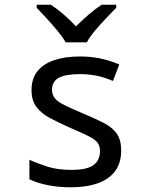

<svg xmlns="http://www.w3.org/2000/svg" viewBox="-20 -786 640 816"><path d="M279 10Q229 10 183.5 1Q138 -8 105 -24V-107Q140 -91 182.5 -77.5Q225 -64 284 -64Q350 -64 377.5 -84.5Q405 -105 405 -144Q405 -165 395.5 -178.5Q386 -192 359 -206Q332 -220 280 -242Q228 -265 191 -285Q154 -305 134 -332.5Q114 -360 114 -403Q114 -451 138.5 -482.5Q163 -514 209.5 -530Q256 -546 320 -546Q364 -546 404 -538Q444 -530 487 -512L460 -442Q420 -459 386.5 -465Q353 -471 320 -471Q258 -471 229.5 -455Q201 -439 201 -405Q201 -383 213.5 -368Q226 -353 254.5 -339Q283 -325 330 -305Q383 -283 420 -264Q457 -245 476 -218.5Q495 -192 495 -146Q495 -95 470.5 -60.5Q446 -26 398 -8Q350 10 279 10ZM259 -606Q246 -629 224 -655.5Q202 -682 178 -708Q154 -734 136 -753V-766H196Q222 -749 250 -725Q278 -701 303 -674Q330 -701 358 -725Q386 -749 412 -766H474V-753Q455 -734 430.5 -708Q406 -682 383.5 -655.5Q361 -629 349 -606Z"/></svg>

Font: Noto Sans Mono
Style: Regular
Weight: 400
Designer: Monotype Design Team
Foundry: Monotype Imaging Inc.
Version: Version 2.014